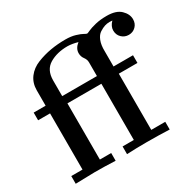

<svg xmlns="http://www.w3.org/2000/svg" viewBox="-152 -867 1050 1033"><g transform="rotate(-30 372.5 -350.0)"><path d="M30.8 -397V-444.8H105V-540Q105 -585.9 129.9 -618.9Q154.8 -651.9 196.8 -668.5Q238.8 -685.1 282.5 -692.6Q326.2 -700.2 374 -700.2Q410.2 -700.2 436.5 -692.1Q462.9 -684.1 475.8 -676.5Q488.8 -668.9 493.2 -668.9Q496.1 -668.9 512.5 -676.5Q528.8 -684.1 559.8 -691.7Q590.8 -699.2 630.9 -699.2Q689 -699.2 717 -672.1Q745.1 -645 745.1 -612.8Q745.1 -585.9 727.5 -568.4Q710 -550.8 684.1 -550.8Q658.2 -550.8 640.1 -568.4Q622.1 -585.9 622.1 -612.8Q622.1 -638.7 645 -662.1Q639.2 -663.1 627.9 -663.1Q611.8 -663.1 597.4 -658.4Q583 -653.8 564.9 -642.3Q546.9 -630.9 536.4 -604.5Q525.9 -578.1 526.9 -540V-444.8H647.9V-397H532.2V-47.9H619.1V0Q548.3 -2.9 479.2 -2.9Q410.2 -2.9 354 0V-47.9H423.8V-397H212.9V-47.9H283.2V0Q218.3 -2.9 153.8 -2.9Q142.6 -2.9 35.2 0V-47.9H105V-397ZM208 -444.8H423.8V-529.8Q423.8 -547.9 411.9 -563.5Q399.9 -579.1 399.9 -600.1Q399.9 -629.9 429.2 -652.8Q395 -662.6 366.2 -663.1Q301.3 -663.1 254.6 -635.5Q208 -607.9 208 -542Z"/></g></svg>

Font: CMU Serif
Style: Bold
Weight: 700
Version: Version 0.7.0